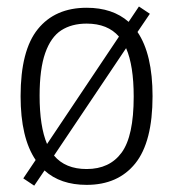

<svg xmlns="http://www.w3.org/2000/svg" viewBox="-20 -574 547 606"><path d="M461.5 -270.5Q461.5 -126 407 -58.2Q352.5 9.5 253.5 9.5Q170.5 9.5 120.5 -36L88 12L53.5 -11L92.5 -69Q45 -139 45 -270.5Q45 -415 99.5 -482.2Q154 -549.5 253.5 -549.5Q335.5 -549.5 386 -505L418.5 -553.5L453 -530.5L414 -473Q461.5 -403 461.5 -270.5ZM105 -272Q105 -175 128.5 -119.5L355.5 -458.5Q320 -499.5 253.5 -499.5Q206 -499.5 173.2 -478.2Q140.5 -457 122.8 -406.8Q105 -356.5 105 -272ZM402 -269Q402 -367 378 -422L150.5 -83Q186 -40.5 253.5 -40.5Q326 -40.5 364 -92.5Q402 -144.5 402 -269Z"/></svg>

Font: Encode Sans Semi Condensed Light
Style: Regular
Weight: 300
Width: 4
Designer: Multiple Designers
Foundry: Impallari Type
Version: Version 2.000